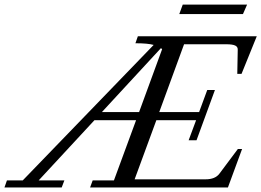

<svg xmlns="http://www.w3.org/2000/svg" viewBox="-88 -822 1146 842"><path d="M698.2 -760.3 713.4 -801.8H995.6L977.5 -760.3ZM-68.4 0 -57.6 -30.8H11.7L585.9 -625Q560.1 -632.3 505.9 -632.3L516.6 -663.1H1038.1L971.2 -498H952.6L954.6 -604Q955.1 -616.7 943.4 -622.3Q931.6 -627.9 904.3 -627.9H719.2L610.4 -330.6H785.2L820.8 -427.2H854.5L773.9 -207H739.3L772 -294.9H597.7L502.4 -35.6H813.5Q855.5 -35.6 874 -60.1L955.1 -168.5H973.6L911.6 0H307.1L318.4 -30.8H411.6L508.8 -294.9H326.2L81.5 -30.8H194.3L182.6 0ZM623 -606.4Q622.1 -607.4 620.4 -608.9Q618.7 -610.4 617.7 -610.8L358.9 -330.6H522Z"/></svg>

Font: Elstob 10pt
Style: Italic
Weight: 400
Italic angle: -20°
Designer: Peter S. Baker
Version: Version 1.015